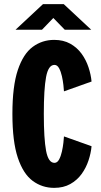

<svg xmlns="http://www.w3.org/2000/svg" viewBox="-20 -899 490 929"><path d="M242 10Q184 10 138.2 -23.8Q92.5 -57.5 66.2 -135.8Q40 -214 40 -348Q40 -482 66.2 -560.2Q92.5 -638.5 138.2 -672.2Q184 -706 242 -706Q287 -706 320 -687.5Q353 -669 374.8 -639Q396.5 -609 408.2 -573.5Q420 -538 423 -504.5L289.5 -457Q289 -466.5 286.8 -487.2Q284.5 -508 279.5 -530.5Q274.5 -553 265.8 -569Q257 -585 243.5 -585Q214 -585 203 -526.8Q192 -468.5 192 -348Q192 -227.5 203 -169.2Q214 -111 243.5 -111Q257 -111 265.8 -127Q274.5 -143 279.5 -165.5Q284.5 -188 286.8 -208.8Q289 -229.5 289.5 -239L423 -191.5Q420 -158 408.2 -122.5Q396.5 -87 374.8 -57Q353 -27 320 -8.5Q287 10 242 10ZM55 -755 188 -879H288.5L421.5 -755H293.5L238 -812L183 -755Z"/></svg>

Font: Trispace Condensed
Style: Bold
Weight: 700
Width: 3
Designer: Tyler Finck
Foundry: Etcetera Type Company
Version: Version 1.210; ttfautohint (v1.8.3)